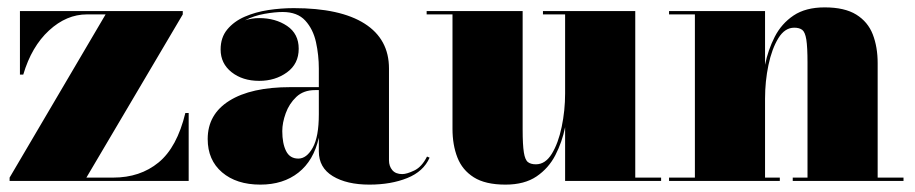

<svg xmlns="http://www.w3.org/2000/svg" viewBox="-20 -490 2478 520"><path d="M215.5 -451Q160 -451 112.8 -407.5Q65.5 -364 43 -288H34V-460H475V-451L214 -9H286.5Q359.5 -9 409.5 -50Q459.5 -91 482 -184H491V0H6V-9L266 -451Z M766.5 -254H843.5V-304.5Q843.5 -340.5 835.8 -375.8Q828 -411 806.8 -434.2Q785.5 -457.5 745.5 -457.5Q724.5 -457.5 696.2 -452.5Q668 -447.5 643.5 -435Q662 -441 682 -441Q726 -441 757.5 -419.8Q789 -398.5 789 -358Q789 -317 757.2 -294Q725.5 -271 682 -271Q637 -271 607.2 -294.5Q577.5 -318 577.5 -356Q577.5 -388.5 595.5 -410.2Q613.5 -432 642.8 -444.8Q672 -457.5 706.8 -462.8Q741.5 -468 775.5 -468Q901.5 -468 967.5 -426Q1033.5 -384 1033.5 -304.5V-55.5Q1033.5 -40 1042.5 -29.2Q1051.5 -18.5 1069.5 -18.5Q1081.5 -18.5 1102 -28.2Q1122.5 -38 1136.5 -66L1143.5 -63Q1127 -25.5 1083 -7.8Q1039 10 980.5 10Q919 10 881.2 -13Q843.5 -36 843.5 -80V-117Q829.5 -55 788.2 -22.5Q747 10 685 10Q620.5 10 581.5 -23.2Q542.5 -56.5 542.5 -113.5Q542.5 -180.5 601.2 -217.2Q660 -254 766.5 -254ZM788 -60.5Q810.5 -60.5 827 -90Q843.5 -119.5 843.5 -180.5V-246H833.5Q802 -246 782.5 -227.5Q763 -209 753.8 -183.2Q744.5 -157.5 744.5 -135Q744.5 -101.5 754.8 -81Q765 -60.5 788 -60.5Z M1395.5 -460V-139.5Q1395.5 -97.5 1398.8 -77.2Q1402 -57 1409.8 -51Q1417.5 -45 1431.5 -45Q1457 -45 1474.5 -73.5Q1492 -102 1501.2 -146.2Q1510.5 -190.5 1510.5 -237V-451H1450.5V-460H1700.5V-9H1770.5V0H1510.5V-145.5Q1502.5 -105.5 1484.2 -70Q1466 -34.5 1433.2 -12.2Q1400.5 10 1349 10Q1294.5 10 1263.2 -9.8Q1232 -29.5 1218.8 -63.5Q1205.5 -97.5 1205.5 -141V-451H1135.5V-460Z M1792 -9H1862V-451H1792V-460H2052V-314.5Q2060 -354.5 2078.2 -390.2Q2096.5 -426 2129.2 -448Q2162 -470 2213.5 -470Q2267.5 -470 2299 -450.5Q2330.5 -431 2343.8 -396.8Q2357 -362.5 2357 -319V-9H2427V0H2127V-9H2167V-320.5Q2167 -362.5 2163.8 -382.8Q2160.5 -403 2152.8 -409Q2145 -415 2131 -415Q2105.5 -415 2088 -386.5Q2070.5 -358 2061.2 -313.8Q2052 -269.5 2052 -223V-9H2092V0H1792Z"/></svg>

Font: Bodoni* 24pt Fatface
Style: Regular
Weight: 900
Version: Version 2.3